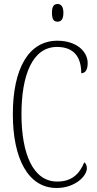

<svg xmlns="http://www.w3.org/2000/svg" viewBox="-20 -927 482 957"><path d="M267 -819C283 -819 296 -829 296 -863C296 -896 283 -907 267 -907C249 -907 239 -896 239 -863C239 -829 249 -819 267 -819ZM262 10C355 10 413 -50 413 -88C413 -103 408 -112 400 -118C377 -62 340 -22 265 -22C144 -22 87 -162 87 -358C87 -553 142 -693 264 -693C350 -693 385 -641 385 -562C405 -562 417 -579 417 -612C417 -671 361 -724 266 -724C121 -724 44 -582 44 -358C44 -137 120 10 262 10Z"/></svg>

Font: Noto Serif Georgian ExtraCondensed ExtraLight
Style: Regular
Weight: 200
Width: 2
Designer: Monotype Design Team, Akaki Razmadze
Foundry: Google LLC
Version: Version 2.003